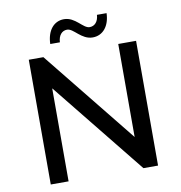

<svg xmlns="http://www.w3.org/2000/svg" viewBox="-94 -974 1000 1061"><g transform="rotate(-10 406.0 -443.5)"><path d="M342 -827C379 -827 411 -760 475 -760C533 -760 571 -808 573 -879H519C517 -842 497 -819 468 -819C431 -819 399 -887 335 -887C277 -887 239 -839 237 -765H291C293 -804 313 -827 342 -827ZM607 -700V-178L187 -700H105V0H205V-522L625 0H707V-700Z"/></g></svg>

Font: AWKNG-Font Medium
Style: Regular
Weight: 500
Designer: Awakening Church
Foundry: Awakening Church
Version: Version 1.700;PS 001.700;hotconv 1.0.88;makeotf.lib2.5.64775